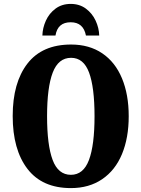

<svg xmlns="http://www.w3.org/2000/svg" viewBox="-20 -953 724 983"><path d="M45 -359Q45 -530 120.5 -627.5Q196 -725 344 -725Q437 -725 503.5 -680Q570 -635 604.5 -552Q639 -469 639 -358Q639 -247 604.5 -164Q570 -81 503 -35.5Q436 10 343 10Q196 10 120.5 -88.5Q45 -187 45 -359ZM464 -358Q464 -506 436 -581.5Q408 -657 344 -657Q279 -657 250 -581.5Q221 -506 221 -358Q221 -210 249.5 -134Q278 -58 343 -58Q407 -58 435.5 -134Q464 -210 464 -358ZM342 -933Q387 -933 419.5 -909Q452 -885 469.5 -847.5Q487 -810 488 -771H420Q407 -839 342 -839Q275 -839 264 -771H197Q198 -810 215 -847.5Q232 -885 264.5 -909Q297 -933 342 -933Z"/></svg>

Font: Noto Serif CondBlack
Style: Regular
Weight: 900
Width: 3
Designer: Monotype Design Team
Foundry: Monotype Imaging Inc.
Version: Version 1.001